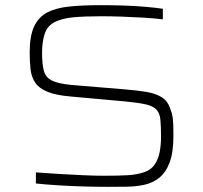

<svg xmlns="http://www.w3.org/2000/svg" viewBox="-20 -716 787 744"><path d="M395 8Q352 8 302 6.5Q252 5 204 2Q156 -1 119 -5V-48Q159 -45 207.5 -42Q256 -39 302.5 -37Q349 -35 382 -35Q439 -35 474 -37Q509 -39 540 -49Q567 -59 580.5 -80Q594 -101 599 -128.5Q604 -156 604 -185Q604 -227 601.5 -252.5Q599 -278 586 -291.5Q573 -305 545 -311.5Q517 -318 465 -323L254 -342Q196 -347 163.5 -360.5Q131 -374 116.5 -395.5Q102 -417 98.5 -446.5Q95 -476 95 -513Q95 -577 112.5 -614Q130 -651 164.5 -668.5Q199 -686 251 -691Q303 -696 372 -696Q415 -696 460 -694.5Q505 -693 545 -689.5Q585 -686 611 -682V-641Q579 -645 537.5 -647.5Q496 -650 453.5 -651.5Q411 -653 374 -653Q306 -653 264 -649Q222 -645 193 -631Q163 -616 153 -584.5Q143 -553 143 -512Q143 -467 150 -441.5Q157 -416 181 -404Q205 -392 255 -387L460 -370Q510 -366 546.5 -360Q583 -354 607 -339Q631 -324 641 -291Q647 -277 649 -261.5Q651 -246 651.5 -228Q652 -210 652 -189Q652 -126 637.5 -87Q623 -48 597.5 -27.5Q572 -7 539.5 0Q507 7 470 7.5Q433 8 395 8Z"/></svg>

Font: Saira Expanded ExtraLight
Style: Regular
Weight: 250
Width: 7
Designer: Hector Gatti with collaboration of the Omnibus-Type team
Foundry: Omnibus-Type
Version: Version 1.101